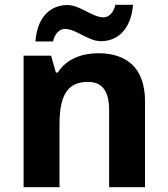

<svg xmlns="http://www.w3.org/2000/svg" viewBox="-20 -777 697 797"><path d="M127 -605H200C208 -640 229 -657 249 -657C296 -657 346 -606 399 -606C467 -606 524 -654 532 -757H459C451 -722 430 -705 410 -705C363 -705 313 -756 260 -756C191 -756 135 -709 127 -605ZM388 -556C320 -556 255 -532 220 -476H212L192 -546H78V0H227V-257C227 -373 254 -437 345 -437C406 -437 433 -397 433 -319V0H582V-356C582 -496 505 -556 388 -556Z"/></svg>

Font: Noto Sans Malayalam
Style: Bold
Weight: 700
Designer: Jelle Bosma - Monotype Design Team
Foundry: Monotype Imaging Inc.
Version: Version 2.104